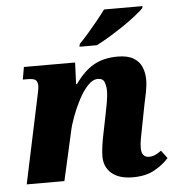

<svg xmlns="http://www.w3.org/2000/svg" viewBox="-54 -817 810 878"><g transform="rotate(-5 351.0 -378.0)"><path d="M521 10Q458 10 424 -19Q390 -48 390 -97Q390 -136 405 -207L421 -286Q425 -305 431 -338Q437 -371 437 -395Q437 -414 430.5 -433Q424 -452 400 -452Q376 -452 353.5 -428Q331 -404 311.5 -367Q292 -330 277.5 -291Q263 -252 257 -222L207 0H34L118 -396Q121 -409 123.5 -422.5Q126 -436 126 -444Q126 -463 117 -471Q108 -479 79 -479H58L68 -536H303L299 -437H303Q343 -494 388.5 -520Q434 -546 499 -546Q545 -546 571.5 -530Q598 -514 609 -487.5Q620 -461 620 -430Q620 -404 614 -373Q608 -342 602 -316L582 -213Q577 -186 572.5 -163.5Q568 -141 568 -120Q568 -77 603 -77Q617 -77 630 -82.5Q643 -88 659 -100L686 -64Q662 -36 621.5 -13Q581 10 521 10ZM329 -606 332 -619Q351 -638 373.5 -664Q396 -690 418 -717Q440 -744 456 -766H633L630 -756Q618 -744 593 -724Q568 -704 535.5 -682Q503 -660 470 -640Q437 -620 409 -606Z"/></g></svg>

Font: Noto Serif ExtraBold
Style: Italic
Weight: 800
Italic angle: -12°
Designer: Monotype Design Team
Foundry: Monotype Imaging Inc.
Version: Version 2.013